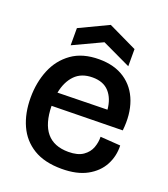

<svg xmlns="http://www.w3.org/2000/svg" viewBox="-132 -798 791 905"><g transform="rotate(20 263.0 -345.5)"><path d="M281 13Q195 13 139.5 -21Q84 -55 57 -115Q30 -175 30 -253Q30 -329 56 -392.5Q82 -456 136 -494.5Q190 -533 273 -533Q350 -533 402 -498Q454 -463 477 -400.5Q500 -338 491 -256L136 -250Q139 -73 284 -73Q331 -73 357.5 -91.5Q384 -110 394 -137.5Q404 -165 403 -192L504 -185Q506 -132 482 -87Q458 -42 408 -14.5Q358 13 281 13ZM273 -442Q217 -442 184.5 -408.5Q152 -375 141 -318L390 -323Q385 -378 356 -410Q327 -442 273 -442ZM123 -549V-635L268 -704L412 -635V-549L268 -617Z"/></g></svg>

Font: Bricolage Grotesque 96pt Medium
Style: Regular
Weight: 500
Designer: Mathieu Triay
Foundry: Atelier Triay
Version: Version 1.001; ttfautohint (v1.8.4.7-5d5b);gftools[0.9.33.de